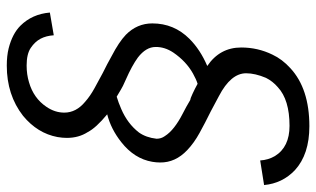

<svg xmlns="http://www.w3.org/2000/svg" viewBox="-217 -509 932 566"><g transform="rotate(-90 249.0 -226.0)"><path d="M160 220Q77 220 30.5 177.5Q-8.5 140.5 -13.5 86.5L59 75Q60.5 99 72 118.5Q98.5 161.5 161 161.5Q238 161.5 275 127Q292.5 112 302.5 92Q316 60 316 33.5Q316 -11.5 249 -46.5L204 -70.5Q169.5 -87.5 140 -103.8Q110.5 -120 89.5 -140Q52.5 -175 53 -220Q53 -231 55 -243Q64 -296 113 -334.5Q151.5 -365 195 -376Q155 -409 142.5 -433.5Q125.5 -460 125.5 -495Q125.5 -508 128 -522.5Q139 -581.5 190.5 -624Q252 -672 338.5 -672Q367.5 -672 389.5 -666.5Q432.5 -655.5 456 -632Q490.5 -597.5 495 -545L428 -533.5Q426.5 -556 417.8 -572.5Q409 -589 391 -601.2Q373 -613.5 339 -613.5Q312.5 -613.5 289.5 -606.5Q242.5 -593 217 -555Q200 -530 200 -502.5Q200 -467.5 232 -441Q249 -426 271.8 -413.5Q294.5 -401 317 -389Q343.5 -376 366.5 -363Q408 -341.5 429.5 -321Q463 -288 463 -243Q463 -179 417.5 -133.5Q385.5 -101.5 337.5 -81Q392 -44 392 19Q392 68 371 111Q357.5 140 331 164Q270.5 220 160 220ZM285 -109.5Q298 -113.5 315 -123Q351 -143 377 -181Q394 -206.5 393.5 -233.5Q393.5 -261.5 362.5 -285.5Q338.5 -303 297.5 -321L279 -329.5Q273.5 -332 247 -348Q230 -343 210.5 -334.5Q167.5 -316 141.5 -282.5Q126.5 -261.5 123 -230.5Q123 -217 130.5 -206.5Q140 -191.5 156.8 -178.5Q173.5 -165.5 195.5 -154.2Q217.5 -143 237.5 -131Q241.5 -131 256 -124.2Q270.5 -117.5 285 -109.5Z"/></g></svg>

Font: Lucymar Sans
Style: Italic
Weight: 400
Italic angle: -10°
Foundry: The League of Moveable Type (original font) / Main changes by Cristiano Sobral with portions from Mirco Monsees
Version: Version 2.00;August 30, 2020;FontCreator 13.0.0.2681 64-bit